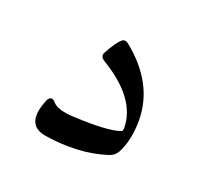

<svg xmlns="http://www.w3.org/2000/svg" viewBox="-96 -504 643 623"><g transform="rotate(30 225.0 -192.5)"><path d="M170 -322Q178 -347 185.5 -362.5Q193 -378 199 -385Q208 -395 222 -387Q354 -314 377 -190Q383 -156 382 -125Q381 -94 372 -68Q366 -53 351 -44Q304 -19 251 -7Q198 5 141 6Q61 8 85 -96Q88 -107 97 -109Q104 -109 112 -102Q132 -86 187 -93Q307 -108 346 -131Q349 -133 348 -143Q330 -243 185 -299Q165 -307 170 -322Z"/></g></svg>

Font: Amiri Quran
Style: Regular
Weight: 400
Designer: Khaled Hosny
Version: Version 0.117